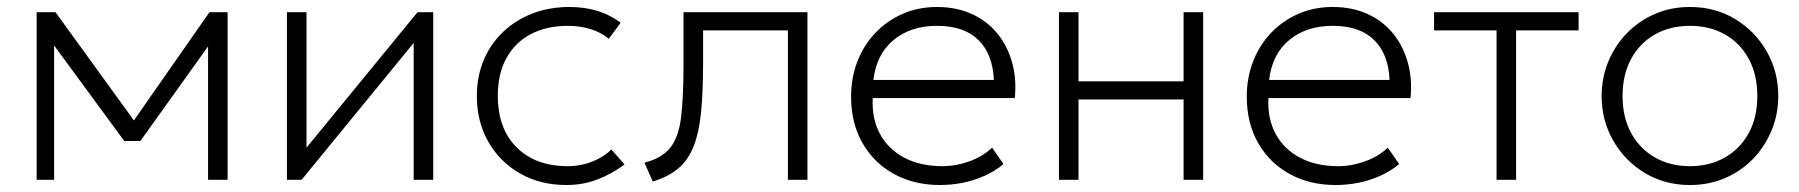

<svg xmlns="http://www.w3.org/2000/svg" viewBox="-20 -515 5154 550"><path d="M85 0V-480H136H139L376 -153L351 -152L580 -480H632V0H576V-401L586 -396L382 -111H336L126 -397L135 -402V0Z M802 0V-480H858V-92L1176 -480H1221V0H1165V-392L844 0Z M1603 15Q1527.5 15 1469.5 -18.2Q1411.5 -51.5 1378.8 -109Q1346 -166.5 1346 -240Q1346 -296 1365.5 -342.5Q1385 -389 1420.8 -423.2Q1456.5 -457.5 1505 -476.2Q1553.5 -495 1611 -495Q1654 -495 1690 -484.2Q1726 -473.5 1758 -450L1724 -404Q1702.5 -422 1672 -431.5Q1641.5 -441 1607 -441Q1545.5 -441 1500.5 -417.2Q1455.5 -393.5 1430.8 -348.8Q1406 -304 1406 -241Q1406 -146.5 1460 -92.8Q1514 -39 1606 -39Q1645 -39 1678.8 -53Q1712.5 -67 1731 -87L1769 -44Q1732.5 -16.5 1691 -0.8Q1649.5 15 1603 15Z M1850 5 1826 -49Q1877 -62 1900.8 -92.8Q1924.5 -123.5 1931.2 -181Q1938 -238.5 1938 -332V-480H2293V0H2237V-428H1994V-332Q1994 -251 1988.2 -193.2Q1982.5 -135.5 1967.2 -96.5Q1952 -57.5 1923.8 -33.2Q1895.5 -9 1850 5Z M2673 15Q2598 15 2540.5 -16.8Q2483 -48.5 2450.5 -105.5Q2418 -162.5 2418 -238Q2418 -293 2436.5 -340Q2455 -387 2488.5 -421.8Q2522 -456.5 2566.8 -475.8Q2611.5 -495 2664 -495Q2719.5 -495 2763.2 -475.2Q2807 -455.5 2836.2 -420Q2865.5 -384.5 2879 -337Q2892.5 -289.5 2887 -234H2480Q2477 -175.5 2500.5 -131.8Q2524 -88 2570 -63.5Q2616 -39 2680 -39Q2718.5 -39 2756.8 -52.8Q2795 -66.5 2822 -92L2854.5 -45Q2830 -24.5 2799.5 -11Q2769 2.5 2736.8 8.8Q2704.5 15 2673 15ZM2482 -286H2827Q2824 -359.5 2783 -400.2Q2742 -441 2664 -441Q2588.5 -441 2539.5 -400.2Q2490.5 -359.5 2482 -286Z M3013.5 0V-480H3069.5V-282H3370.5V-480H3426.5V0H3370.5V-230H3069.5V0Z M3806.5 15Q3731.5 15 3674 -16.8Q3616.5 -48.5 3584 -105.5Q3551.5 -162.5 3551.5 -238Q3551.5 -293 3570 -340Q3588.5 -387 3622 -421.8Q3655.5 -456.5 3700.2 -475.8Q3745 -495 3797.5 -495Q3853 -495 3896.8 -475.2Q3940.5 -455.5 3969.8 -420Q3999 -384.5 4012.5 -337Q4026 -289.5 4020.5 -234H3613.5Q3610.5 -175.5 3634 -131.8Q3657.5 -88 3703.5 -63.5Q3749.5 -39 3813.5 -39Q3852 -39 3890.2 -52.8Q3928.5 -66.5 3955.5 -92L3988 -45Q3963.5 -24.5 3933 -11Q3902.5 2.5 3870.2 8.8Q3838 15 3806.5 15ZM3615.5 -286H3960.5Q3957.5 -359.5 3916.5 -400.2Q3875.5 -441 3797.5 -441Q3722 -441 3673 -400.2Q3624 -359.5 3615.5 -286Z M4267 0V-428H4088V-480H4502V-428H4323V0Z M4821 15Q4748.5 15 4691.2 -19.8Q4634 -54.5 4601 -112.5Q4568 -170.5 4568 -240Q4568 -292 4587 -338.2Q4606 -384.5 4640.2 -419.8Q4674.5 -455 4720.5 -475Q4766.5 -495 4821 -495Q4893.5 -495 4950.8 -460.2Q5008 -425.5 5041 -367.5Q5074 -309.5 5074 -240Q5074 -188 5055 -141.8Q5036 -95.5 5002 -60.2Q4968 -25 4921.8 -5Q4875.5 15 4821 15ZM4821 -39Q4877.5 -39 4921 -63.8Q4964.5 -88.5 4989.2 -133.5Q5014 -178.5 5014 -240Q5014 -301.5 4989.2 -346.8Q4964.5 -392 4921 -416.5Q4877.5 -441 4821 -441Q4764.5 -441 4721 -416.5Q4677.5 -392 4652.8 -346.8Q4628 -301.5 4628 -240Q4628 -178.5 4652.8 -133.5Q4677.5 -88.5 4721 -63.8Q4764.5 -39 4821 -39Z"/></svg>

Font: Geologica Cursive Thin
Style: Regular
Weight: 250
Designer: Sindre Bremnes, Frode Helland
Foundry: Monokrom Skriftforlag AS
Version: Version 1.010;gftools[0.9.28]